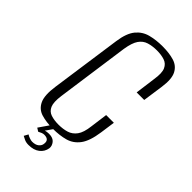

<svg xmlns="http://www.w3.org/2000/svg" viewBox="-231 -661 863 863"><g transform="rotate(45 200.5 -229.0)"><path d="M167 12Q125 12 93.5 2.5Q62 -7 47.5 -37.5Q33 -68 42 -130L90 -468Q98 -525 121 -553Q144 -581 178.5 -590Q213 -599 254 -599Q297 -599 328 -589.5Q359 -580 373.5 -552Q388 -524 380 -468L366 -370H318L331 -468Q338 -512 328.5 -533Q319 -554 298 -561Q277 -568 249 -568Q221 -568 198 -561Q175 -554 160.5 -533Q146 -512 139 -468L90 -119Q84 -75 93 -54Q102 -33 123 -26Q144 -19 172 -19Q200 -19 223 -26Q246 -33 261.5 -54Q277 -75 282 -119L293 -201H342L332 -130Q323 -67 300.5 -37Q278 -7 244 2.5Q210 12 167 12ZM141 141Q126 141 115 136Q104 131 97 127L108 107Q113 111 124 115Q135 119 142 119Q163 119 174.5 109.5Q186 100 187 87Q191 58 159 58Q152 58 144.5 61Q137 64 130 68L114 58L154 0H178L143 50L138 48Q146 43 155 41.5Q164 40 172 40Q197 40 208.5 54.5Q220 69 218 85Q214 110 194 125.5Q174 141 141 141Z"/></g></svg>

Font: Alumni Sans Thin Light
Style: Italic
Weight: 300
Italic angle: -8°
Version: Version 1.016